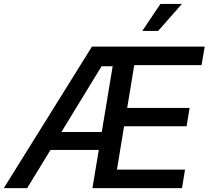

<svg xmlns="http://www.w3.org/2000/svg" viewBox="-45 -967 1073 987"><path d="M-25.4 0 427.7 -727.5H1007.3L991.2 -632.3H645L608.9 -412.1H929.7L914.1 -317.9H592.8L556.2 -95.2H906.2L890.6 0H430.2L534.2 -626.5H477.1L94.7 0ZM174.8 -196.3 189.9 -288.6H533.2L518.1 -196.3ZM686.5 -808.1 779.8 -946.8H890.1L768.1 -808.1Z"/></svg>

Font: Inter 20pt Medium
Style: Italic
Weight: 500
Italic angle: -9.3988°
Version: Version 4.001;git-66647c0bb